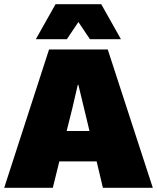

<svg xmlns="http://www.w3.org/2000/svg" viewBox="-30 -896 749 916"><path d="M344 -791 289 -709H141L235 -876H453L547 -709H399ZM461 0 431 -126H253L222 0H-10L204 -660H484L699 0ZM288 -271H397L344 -491H341L315 -379Z"/></svg>

Font: Elaine Sans Black
Style: Regular
Weight: 900
Designer: Wei Huang
Foundry: Wei Huang
Version: Version 2.001;December 24, 2019;FontCreator 12.0.0.2547 64-b